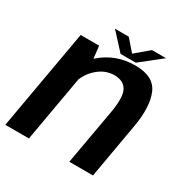

<svg xmlns="http://www.w3.org/2000/svg" viewBox="-171 -847 958 986"><g transform="rotate(30 308.0 -354.5)"><path d="M-9 0H131L217 -489L205 -593H95.5ZM370.5 0H511L568 -326Q590 -450.5 559 -524.2Q528 -598 418 -598Q304.5 -598 221.2 -526.8Q138 -455.5 124.5 -379L186.5 -344Q199 -413 245.8 -457Q292.5 -501 349.5 -501Q404.5 -501 425.2 -462.8Q446 -424.5 428 -324ZM321.5 -611.5H412L535 -709H451.5L372 -642L314 -709H232Z"/></g></svg>

Font: Anybody Thin SemiBold
Style: Italic
Weight: 600
Italic angle: -10°
Version: Version 1.113;gftools[0.9.25]